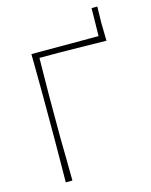

<svg xmlns="http://www.w3.org/2000/svg" viewBox="-127 -950 811 1031"><g transform="rotate(-15 278.0 -434.0)"><path d="M108 0Q109 -61 109.2 -117Q109.5 -173 110 -238V-475Q109.5 -540.5 109.2 -596.5Q109 -652.5 108 -713H481.5L484 -868H516Q515.5 -845.5 515 -822.5Q514.5 -799.5 514 -776.5Q514.5 -753.5 515 -729Q515.5 -704.5 516 -678Q466 -679 398.8 -680Q331.5 -681 257 -682H144.5Q144 -630 143.2 -579.8Q142.5 -529.5 142 -472V-238Q143 -173 143.8 -117Q144.5 -61 145 0Z"/></g></svg>

Font: Commissioner Loud Thin
Style: Regular
Weight: 100
Designer: Kostas Bartsokas
Foundry: Kostas Bartsokas
Version: Version 1.000; ttfautohint (v1.8.3)